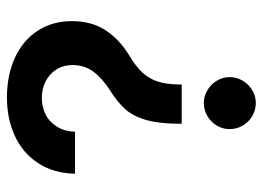

<svg xmlns="http://www.w3.org/2000/svg" viewBox="-123 -634 765 559"><g transform="rotate(-90 259.5 -354.5)"><path d="M276.4 -417Q311 -439 330.3 -465.1Q349.6 -491.2 349.6 -525.4Q349.6 -552.2 336.9 -572.5Q324.2 -592.8 302.5 -604Q280.8 -615.2 253.9 -615.2Q228.5 -615.2 206.5 -604.5Q184.6 -593.8 170.7 -571.8Q156.7 -549.8 155.3 -518.6H33.2Q34.7 -582 64.5 -626.7Q94.2 -671.4 144 -694.1Q193.8 -716.8 254.9 -716.8Q320.3 -716.8 370.8 -693.6Q421.4 -670.4 449.5 -627.4Q477.5 -584.5 477.5 -527.3Q477.5 -470.7 450.9 -429.7Q424.3 -388.7 374 -358.4Q344.7 -340.8 327.4 -322Q310.1 -303.2 301.8 -278.3Q293.5 -253.4 293 -216.8V-208H178.7V-216.8Q179.2 -276.9 190.4 -314Q201.7 -351.1 221.9 -373.3Q242.2 -395.5 276.4 -417ZM163.1 -68.4Q163.1 -88.4 173.3 -105.7Q183.6 -123 201.2 -133.3Q218.8 -143.6 239.3 -143.6Q258.8 -143.6 276.1 -133.3Q293.5 -123 304 -105.7Q314.5 -88.4 314.5 -68.4Q314.5 -47.9 304 -30.3Q293.5 -12.7 276.1 -2.4Q258.8 7.8 239.3 7.8Q218.8 7.8 201.2 -2.4Q183.6 -12.7 173.3 -30.3Q163.1 -47.9 163.1 -68.4Z"/></g></svg>

Font: Pretendard SemiBold
Style: Regular
Weight: 600
Designer: Base glyphs from Inter by Rasmus Andersson; Hangeul glyphs from Noto Sans CJK(Source Han Sans) by Jang Soo-young and Kan
Foundry: Kil Hyung-jin
Version: Version 1.309